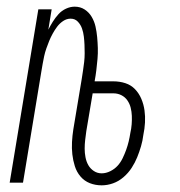

<svg xmlns="http://www.w3.org/2000/svg" viewBox="-20 -548 540 576"><path d="M285 8Q266 8 249.5 1.5Q233 -5 221.5 -18.5Q210 -32 204.5 -49.5Q199 -67 197 -85Q195 -103 196 -122Q197 -141 200 -160L225 -310Q227 -323 229 -336Q231 -349 232.5 -362Q234 -375 234 -388Q234 -401 233.5 -413.5Q233 -426 231.5 -438.5Q230 -451 226 -462.5Q222 -474 213.5 -483Q205 -492 192 -492Q180 -492 169.5 -485Q159 -478 151.5 -468Q144 -458 138 -447Q132 -436 127.5 -425Q123 -414 119 -402.5Q115 -391 112.5 -379.5Q110 -368 108 -356.5Q106 -345 104 -333L49 0H9L95 -520H135L125 -459Q131 -471 138.5 -483Q146 -495 155.5 -505.5Q165 -516 178 -522Q191 -528 204 -528Q221 -528 234 -519.5Q247 -511 255 -497.5Q263 -484 266.5 -468.5Q270 -453 271.5 -436.5Q273 -420 273.5 -404Q274 -388 272.5 -371Q271 -354 269 -337.5Q267 -321 264 -305V-304H320Q339 -304 356 -298.5Q373 -293 385 -280.5Q397 -268 404 -251.5Q411 -235 413.5 -217Q416 -199 415 -180.5Q414 -162 410 -143Q408 -126 403 -109Q398 -92 391.5 -76Q385 -60 375 -44.5Q365 -29 350.5 -16.5Q336 -4 319 2Q302 8 285 8ZM285 -28Q298 -28 311 -34.5Q324 -41 333 -51Q342 -61 348 -73.5Q354 -86 358.5 -98.5Q363 -111 366 -123.5Q369 -136 371 -149Q374 -162 375 -175Q376 -188 375.5 -200.5Q375 -213 372 -225Q369 -237 362 -247Q355 -257 344 -262.5Q333 -268 320 -268H258L239 -155Q237 -141 235.5 -128Q234 -115 234 -102Q234 -89 236.5 -76Q239 -63 245 -52.5Q251 -42 261.5 -35Q272 -28 285 -28Z"/></svg>

Font: Iosevka Extralight
Style: Italic
Weight: 200
Italic angle: -9°
Monospace: yes
Designer: Belleve Invis
Foundry: Belleve Invis
Version: Version 32.5.0; ttfautohint (v1.8.4)